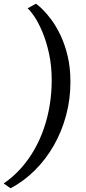

<svg xmlns="http://www.w3.org/2000/svg" viewBox="-32 -865 462 1036"><path d="M348 -422.5Q348 -329 324.5 -241.8Q301 -154.5 258 -79.5Q215 -4.5 155.8 54.2Q96.5 113 25 151L-12 125Q40 89 81.2 42.8Q122.5 -3.5 153.5 -58Q184.5 -112.5 205.2 -173.2Q226 -234 236.5 -299.2Q247 -364.5 247 -432Q247 -510.5 232.5 -576.5Q218 -642.5 196.5 -693.2Q175 -744 153.2 -776.2Q131.5 -808.5 117 -820L162 -845Q173.5 -837.5 195.5 -816.5Q217.5 -795.5 243.8 -760.5Q270 -725.5 293.8 -676.2Q317.5 -627 332.8 -563.8Q348 -500.5 348 -422.5Z"/></svg>

Font: Merriweather 60pt Medium
Style: Italic
Weight: 500
Italic angle: -7.8°
Version: Version 2.101